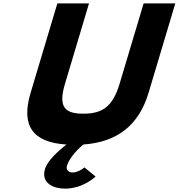

<svg xmlns="http://www.w3.org/2000/svg" viewBox="-20 -845 1061 1140"><path d="M247.3 158C221.2 245 301.8 275 364.7 275C476.1 275 547.4 203 547.4 203L481.1 149C481.1 149 447.9 179 410.4 179C389.8 179 369.8 165 377.3 140C392.8 88 447.1 36 474.6 13C678.4 -1 805.2 -104 861.8 -293L1020.9 -825H832.9L690.2 -348C649 -210 586.2 -170 474.8 -170C363.5 -170 324.7 -210 366 -348L508.6 -825H320.6L161.5 -293C104.1 -101 171.6 1 374.1 13C326.5 51 262.2 108 247.3 158Z"/></svg>

Font: Hussar
Style: BdSuprExtOblThree
Weight: 700
Foundry: Cannot Into Space Fonts
Version: Version 2.00